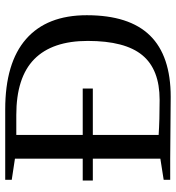

<svg xmlns="http://www.w3.org/2000/svg" viewBox="12 -708 697 762"><g transform="rotate(-90 361.0 -326.5)"><path d="M308.1 -654.8Q493.2 -654.8 587.6 -572Q682.1 -489.3 682.1 -331.1Q682.1 -162.6 601.6 -80.3Q521 2 357.9 2L112.8 0H28.8V-25.9L112.8 -39.1V-307.1H25.9V-347.2H112.8V-616.2L28.8 -628.9V-654.8ZM391.1 -347.2V-307.1H207V-45.9Q265.6 -42 346.2 -42Q466.8 -42 523.4 -110.6Q580.1 -179.2 580.1 -327.1Q580.1 -468.3 507.6 -539.6Q435.1 -610.8 286.1 -610.8H207V-347.2Z"/></g></svg>

Font: Liberation Serif
Style: Regular
Weight: 400
Designer: Steve Matteson
Foundry: Ascender Corporation
Version: Version 2.1.5